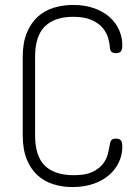

<svg xmlns="http://www.w3.org/2000/svg" viewBox="-20 -751 557 777"><path d="M425 -557Q424 -574 418 -596Q412 -618 396 -637.5Q380 -657 351 -670Q322 -683 276 -683Q201 -683 161.5 -644Q122 -605 122 -521V-204Q122 -119 161.5 -80.5Q201 -42 279 -42Q326 -42 353.5 -55Q381 -68 396 -87Q411 -106 416.5 -128Q422 -150 425 -169Q426 -178 431 -184Q436 -190 449 -190Q462 -190 468.5 -183.5Q475 -177 475 -156Q475 -125 461.5 -95.5Q448 -66 422.5 -43.5Q397 -21 359.5 -7.5Q322 6 273 6Q232 6 195.5 -5.5Q159 -17 131.5 -42Q104 -67 88 -107Q72 -147 72 -204V-521Q72 -578 88.5 -618Q105 -658 132.5 -683Q160 -708 197 -719.5Q234 -731 276 -731Q324 -731 361.5 -717.5Q399 -704 424 -681.5Q449 -659 462 -629.5Q475 -600 475 -569Q475 -549 468.5 -542.5Q462 -536 450 -536Q435 -536 430 -542.5Q425 -549 425 -557Z"/></svg>

Font: AkaAcidDosis
Style: Light
Weight: 300
Designer: Edgar Tolentino, Pablo Impallari, Igino Marini, Aka-Acid
Foundry: Edgar Tolentino, Pablo Impallari, Igino Marini, Aka-Acid
Version: Version 1.007